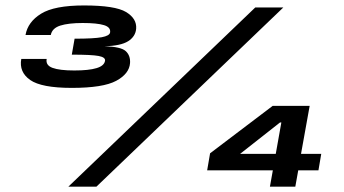

<svg xmlns="http://www.w3.org/2000/svg" viewBox="-20 -702 1292 722"><path d="M250 -371.5Q136 -371.5 93.5 -401.2Q51 -431 60 -480.5H155.5Q151 -456.5 177.5 -446.8Q204 -437 259.5 -437Q314 -437 343 -445.8Q372 -454.5 375 -473.5Q377 -486.5 351 -491.5Q325 -496.5 250 -496.5L260.5 -556.5Q333 -556.5 362.5 -562Q392 -567.5 394 -580Q397 -599.5 371 -607.5Q345 -615.5 291 -615.5Q237.5 -615.5 206.8 -605.8Q176 -596 171 -570.5H76Q84.5 -619.5 134.5 -650.5Q184.5 -681.5 296 -681.5Q413 -681.5 454 -656.8Q495 -632 492 -594Q489.5 -564.5 461.8 -547Q434 -529.5 372.5 -528Q434.5 -526.5 452.8 -509.8Q471 -493 469 -464.5Q466 -424.5 416.8 -398Q367.5 -371.5 250 -371.5ZM237 0 940 -674H1045.5L342.5 0ZM995 0 1006 -61.5H759L770 -125.5L1005.5 -304H1144.5L1112 -123.5H1188L1177.5 -61.5H1101.5L1090.5 0ZM883 -123.5H1017L1038 -241.5H1033Z"/></svg>

Font: Anybody ExtraExpanded ExtraBold
Style: Italic
Weight: 800
Width: 8
Italic angle: -10°
Designer: Tyler Finck
Foundry: Etcetera Type Company
Version: Version 1.010; ttfautohint (v1.8.3) -l 8 -r 50 -G 200 -x 14 